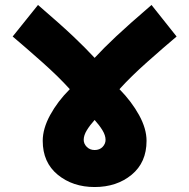

<svg xmlns="http://www.w3.org/2000/svg" viewBox="-20 -734 762 773"><path d="M152 -167Q152 -216 182 -271Q212 -326 261 -375Q215 -426 148.5 -485Q82 -544 31 -587L133 -714Q226 -634 275.5 -587Q325 -540 361 -501Q397 -540 447 -587Q497 -634 590 -714L691 -587Q640 -544 573.5 -485Q507 -426 461 -375Q510 -325 540 -270.5Q570 -216 570 -167Q570 -80 510 -30.5Q450 19 361 19Q273 19 212.5 -30.5Q152 -80 152 -167ZM361 -130Q381 -130 393 -142.5Q405 -155 405 -171Q405 -189 392.5 -209.5Q380 -230 361 -251Q342 -230 329.5 -209.5Q317 -189 317 -171Q317 -155 329.5 -142.5Q342 -130 361 -130Z"/></svg>

Font: Palanquin Dark SemiBold
Style: Regular
Weight: 600
Designer: Pria Ravichandran
Version: Version 1.001